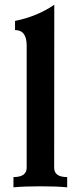

<svg xmlns="http://www.w3.org/2000/svg" viewBox="-20 -802 361 822"><path d="M267.6 0Q222.2 -4.4 155.3 -4.4Q82.5 -4.4 37.6 0V-43.9Q94.2 -43.9 94.2 -84V-606.9Q94.2 -673.3 44.4 -673.3V-712.4Q140.1 -731.9 212.4 -781.7Q211.9 -672.4 211.9 -84Q211.9 -43.9 267.6 -43.9Z"/></svg>

Font: Kelvinch
Style: Bold
Weight: 700
Designer: Paul James Miller
Foundry: High-Logic / Made with FontCreator
Version: Version 3.501;March 28, 2021;FontCreator 13.0.0.2683 64-bit